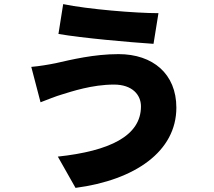

<svg xmlns="http://www.w3.org/2000/svg" viewBox="-20 -841 1040 933"><path d="M665 -324C665 -180 512 -107 261 -80L347 72C636 34 837 -105 837 -318C837 -482 723 -578 556 -578C437 -578 326 -551 251 -534C217 -527 169 -519 132 -516L177 -344C208 -356 253 -374 281 -382C327 -396 427 -430 534 -430C623 -430 665 -380 665 -324ZM287 -821 264 -676C380 -656 606 -636 726 -628L750 -777C640 -777 407 -796 287 -821Z"/></svg>

Font: Noto Sans TC Black
Style: Regular
Weight: 900
Designer: Ryoko NISHIZUKA 西塚涼子 (kana, bopomofo & ideographs); Paul D. Hunt (Latin, Greek & Cyrillic); Sandoll Communications 산돌커뮤니
Foundry: Adobe
Version: Version 2.004;hotconv 1.0.118;makeotfexe 2.5.65603